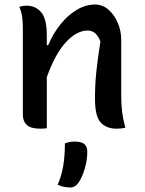

<svg xmlns="http://www.w3.org/2000/svg" viewBox="-20 -565 640 849"><path d="M187 2Q179 3 172.5 3.5Q166 4 158 4Q116 4 98.5 -12.5Q81 -29 81 -58V-441Q81 -471 77.5 -493.5Q74 -516 65 -535Q82 -540 97 -540Q137 -540 162 -511Q187 -482 187 -408V-365H193Q215 -417 247.5 -457.5Q280 -498 319.5 -521.5Q359 -545 400 -545Q434 -545 460 -522Q486 -499 501 -463.5Q516 -428 516 -390V-144Q516 -101 520 -70Q524 -39 534 0Q517 4 495 4Q451 4 425.5 -23Q400 -50 400 -129Q400 -191 406 -248.5Q412 -306 424 -381Q406 -430 368 -430Q319 -430 271.5 -378.5Q224 -327 187 -224ZM267 69Q287 61 309 61Q340 61 353 72Q366 83 366 106Q366 143 354.5 181.5Q343 220 327 243Q312 264 291 264Q261 264 235 252Q252 213 259.5 169Q267 125 267 69Z"/></svg>

Font: Recursive Sn Csl St Med
Style: Regular
Weight: 500
Version: Version 1.079;hotconv 1.0.112;makeotfexe 2.5.65598; ttfautoh